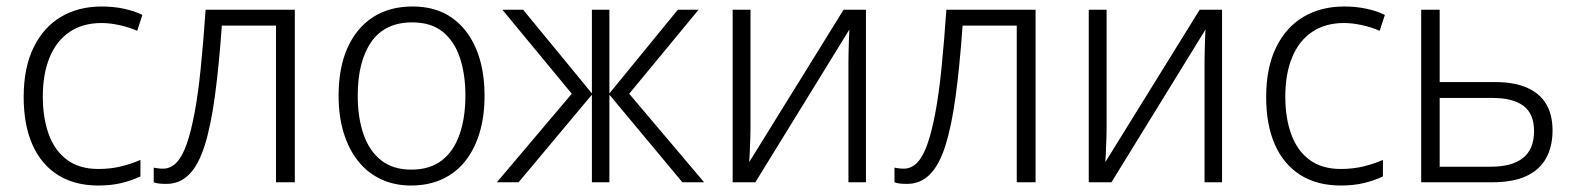

<svg xmlns="http://www.w3.org/2000/svg" viewBox="-20 -562 4861 592"><path d="M283 10Q210 10 158.5 -22.5Q107 -55 80 -116Q53 -177 53 -263Q53 -353 83.5 -415.5Q114 -478 168 -510Q222 -542 294 -542Q330 -542 362.5 -535Q395 -528 419 -516L403 -467Q378 -478 348.5 -484.5Q319 -491 293 -491Q235 -491 194.5 -463.5Q154 -436 133 -385Q112 -334 112 -264Q112 -198 130.5 -147.5Q149 -97 187 -69Q225 -41 283 -41Q321 -41 353.5 -49Q386 -57 413 -69V-18Q388 -6 356 2Q324 10 283 10Z M889 0H831V-483H664Q655 -357 642.5 -265Q630 -173 611 -113Q592 -53 563 -24Q534 5 493 5Q481 5 471 4Q461 3 454 0V-45Q460 -44 467 -43Q474 -42 483 -42Q506 -42 524 -60.5Q542 -79 555.5 -117.5Q569 -156 580 -214.5Q591 -273 599 -352.5Q607 -432 614 -532H889Z M1474 -267Q1474 -204 1459 -153.5Q1444 -103 1415.5 -66.5Q1387 -30 1344.5 -10Q1302 10 1247 10Q1196 10 1154.5 -9.5Q1113 -29 1084 -65.5Q1055 -102 1039.5 -153Q1024 -204 1024 -267Q1024 -353 1051.5 -414.5Q1079 -476 1130 -509Q1181 -542 1252 -542Q1324 -542 1373 -507.5Q1422 -473 1448 -411.5Q1474 -350 1474 -267ZM1083 -267Q1083 -199 1101 -147.5Q1119 -96 1155.5 -67.5Q1192 -39 1248 -39Q1306 -39 1342.5 -67.5Q1379 -96 1397 -147.5Q1415 -199 1415 -267Q1415 -333 1398 -384Q1381 -435 1345 -464Q1309 -493 1251 -493Q1167 -493 1125 -433Q1083 -373 1083 -267Z M2134 -532 1920 -273 2151 0H2084L1859 -270V0H1805V-270L1579 0H1512L1743 -273L1529 -532H1593L1805 -274V-532H1859V-274L2070 -532Z M2294 -162Q2294 -151 2293.5 -138Q2293 -125 2292.5 -112Q2292 -99 2291.5 -86Q2291 -73 2290 -62L2581 -532H2650V0H2596V-371Q2596 -386 2596.5 -404Q2597 -422 2597.5 -440Q2598 -458 2599 -471L2309 0H2239V-532H2294Z M3173 0H3115V-483H2948Q2939 -357 2926.5 -265Q2914 -173 2895 -113Q2876 -53 2847 -24Q2818 5 2777 5Q2765 5 2755 4Q2745 3 2738 0V-45Q2744 -44 2751 -43Q2758 -42 2767 -42Q2790 -42 2808 -60.5Q2826 -79 2839.5 -117.5Q2853 -156 2864 -214.5Q2875 -273 2883 -352.5Q2891 -432 2898 -532H3173Z M3392 -162Q3392 -151 3391.5 -138Q3391 -125 3390.5 -112Q3390 -99 3389.5 -86Q3389 -73 3388 -62L3679 -532H3748V0H3694V-371Q3694 -386 3694.5 -404Q3695 -422 3695.5 -440Q3696 -458 3697 -471L3407 0H3337V-532H3392Z M4114 10Q4041 10 3989.5 -22.5Q3938 -55 3911 -116Q3884 -177 3884 -263Q3884 -353 3914.5 -415.5Q3945 -478 3999 -510Q4053 -542 4125 -542Q4161 -542 4193.5 -535Q4226 -528 4250 -516L4234 -467Q4209 -478 4179.5 -484.5Q4150 -491 4124 -491Q4066 -491 4025.5 -463.5Q3985 -436 3964 -385Q3943 -334 3943 -264Q3943 -198 3961.5 -147.5Q3980 -97 4018 -69Q4056 -41 4114 -41Q4152 -41 4184.5 -49Q4217 -57 4244 -69V-18Q4219 -6 4187 2Q4155 10 4114 10Z M4589 -309Q4649 -309 4688.5 -291.5Q4728 -274 4747.5 -241Q4767 -208 4767 -160Q4767 -110 4747 -74Q4727 -38 4686 -19Q4645 0 4581 0H4362V-532H4419V-309ZM4710 -158Q4710 -211 4677.5 -235.5Q4645 -260 4582 -260H4419V-48H4577Q4642 -48 4676 -75Q4710 -102 4710 -158Z"/></svg>

Font: Noto Sans Display Light
Style: Regular
Weight: 300
Designer: Monotype Design Team
Foundry: Monotype Imaging Inc.
Version: Version 2.003